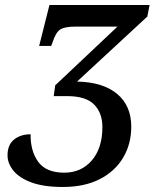

<svg xmlns="http://www.w3.org/2000/svg" viewBox="-20 -734 616 765"><path d="M230 11Q154 11 105.5 -7Q57 -25 33.5 -54Q10 -83 10 -115Q10 -157 36 -178Q62 -199 102 -199Q101 -132 132.5 -89Q164 -46 236 -46Q304 -46 346 -95Q388 -144 388 -228Q388 -284 355 -317.5Q322 -351 248 -351H194L200 -394L448 -628H280Q238 -628 220 -616.5Q202 -605 189 -564L184 -551H136L177 -714H576L567 -668L287 -409Q390 -407 446.5 -360Q503 -313 503 -229Q503 -161 471 -106.5Q439 -52 378 -20.5Q317 11 230 11Z"/></svg>

Font: Noto Serif SemiCondensed Medium
Style: Italic
Weight: 500
Width: 4
Italic angle: -12°
Designer: Monotype Design Team
Foundry: Monotype Imaging Inc.
Version: Version 2.013